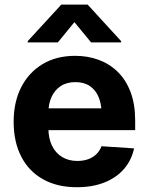

<svg xmlns="http://www.w3.org/2000/svg" viewBox="-20 -792 636 823"><path d="M309.2 10.5Q225.3 10.5 164.4 -23.6Q103.5 -57.7 71 -120.8Q38.5 -183.9 38.5 -270.3Q38.5 -354.6 70.9 -418.1Q103.4 -481.6 162.6 -517.2Q221.8 -552.7 302 -552.7Q356.2 -552.7 403 -535.5Q449.8 -518.3 485 -483.7Q520.1 -449.2 539.7 -397.3Q559.4 -345.3 559.4 -275.6V-234.2H98.6V-327.5H486.1L415.6 -303.1Q415.6 -344.9 402.9 -375.5Q390.2 -406.2 365.2 -423.1Q340.2 -440 303.1 -440Q266 -440 240.2 -423Q214.5 -406 201 -376.5Q187.5 -347.1 187.5 -309V-243Q187.5 -198.8 203 -167.3Q218.5 -135.7 246.5 -118.9Q274.5 -102.1 311.5 -102.1Q336.6 -102.1 357.2 -109.3Q377.7 -116.5 392.6 -130.7Q407.4 -144.8 415 -165.2L554.7 -155.9Q544 -105.5 511.7 -68Q479.3 -30.6 428 -10Q376.7 10.5 309.2 10.5ZM370.3 -610.4 299 -697.1 228.1 -610.4H98.8V-615.6L242.8 -772.3H355.7L499.2 -615.6V-610.4Z"/></svg>

Font: Inter
Style: Regular
Weight: 400
Designer: Rasmus Andersson
Foundry: rsms
Version: Version 4.000;git-8c9346024